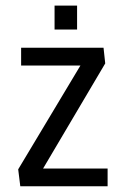

<svg xmlns="http://www.w3.org/2000/svg" viewBox="-20 -650 430 670"><path d="M50.8 0 43.5 -59.1 260.7 -421.4H53.7V-483.4H341.3L347.2 -428.7L130.4 -62H355.5V0ZM170.4 -546.9V-630.4H249V-546.9Z"/></svg>

Font: Anaheim Medium
Style: Regular
Weight: 500
Version: Version 2.001